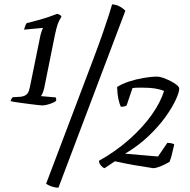

<svg xmlns="http://www.w3.org/2000/svg" viewBox="-20 -773 879 887"><path d="M176 -286Q171 -286 157 -287.5Q143 -289 124 -291.5Q105 -294 85.5 -296.5Q66 -299 50.5 -301.5Q35 -304 29 -306Q31 -314 34 -318Q37 -322 39 -324L75 -326Q91 -328 100 -334.5Q109 -341 113 -352.5Q117 -364 120 -380L164 -596Q167 -613 171.5 -626Q176 -639 178 -642L177 -644L91 -636Q93 -644 96.5 -653Q100 -662 103 -666Q130 -673 154.5 -679.5Q179 -686 201.5 -693.5Q224 -701 244 -709Q252 -707 257 -704Q262 -701 264 -696Q253 -679 247 -662.5Q241 -646 234 -613L184 -365Q181 -353 177 -343Q173 -333 169 -329L237 -323Q239 -321 239.5 -316Q240 -311 239 -307Q234 -302 221.5 -297Q209 -292 196.5 -289Q184 -286 176 -286ZM250 94Q234 94 218.5 88.5Q203 83 193 76L416 -513Q440 -577 456 -623.5Q472 -670 482.5 -702.5Q493 -735 498 -753Q520 -751 536 -741.5Q552 -732 559 -723ZM463 4Q455 2 446.5 -8Q438 -18 437 -30Q517 -75 579 -130.5Q641 -186 681.5 -243.5Q722 -301 738 -353Q718 -361 694.5 -364.5Q671 -368 641 -368Q630 -368 617.5 -368Q605 -368 592 -366L565 -286Q559 -280 538 -280Q532 -293 527 -315.5Q522 -338 521 -371Q544 -386 576.5 -396.5Q609 -407 643.5 -413Q678 -419 707 -419Q718 -419 734.5 -413Q751 -407 768 -398.5Q785 -390 796.5 -380.5Q808 -371 808 -364Q808 -347 792 -312Q776 -277 745 -233.5Q714 -190 667 -145Q620 -100 558 -63L710 -50L753 -113Q765 -113 774 -110.5Q783 -108 785 -106Q782 -94 779 -80.5Q776 -67 772.5 -53.5Q769 -40 763 -25Q755 -20 740.5 -13Q726 -6 711.5 -1Q697 4 688 4Q641 -3 601 -10Q561 -17 511 -28Z"/></svg>

Font: Texturina Medium 12pt Light
Style: Italic
Weight: 300
Italic angle: -11°
Version: Version 1.002